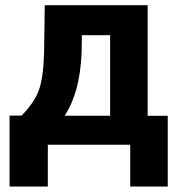

<svg xmlns="http://www.w3.org/2000/svg" viewBox="-20 -548 672 727"><path d="M62 -110.4Q111.8 -161.6 128.2 -209.5Q144.5 -257.3 147 -350.1L149.4 -528.3H539.1V-109.4H615.2V158.2H473.1V0H161.1V158.2H16.1V-110.4ZM289.1 -350.1Q285.6 -270 269.5 -211.9Q253.4 -153.8 225.1 -109.9H397V-414.6H290Z"/></svg>

Font: Roboto Web
Style: Bold
Weight: 700
Designer: Google
Version: Version 1.200310; 2013